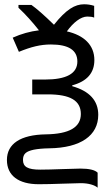

<svg xmlns="http://www.w3.org/2000/svg" viewBox="-20 -683 523 893"><path d="M418 -601.1C410.2 -604.5 399.4 -606 386.2 -606C355.5 -606 320.3 -577.6 291 -537.1C370.6 -519 418.9 -473.6 418.9 -403.8C418.9 -343.8 384.8 -304.7 315.9 -286.1V-282.2C396.5 -259.3 437 -214.8 437 -148.9C437 -52.7 355.5 4.9 209 6.8C178.7 7.3 154.8 9.8 137.2 13.2C101.6 21 86.9 32.2 86.9 61C86.9 92.8 108.9 106 167 106C194.8 106 229 105 268.6 103.5L354 101.1C394.5 101.1 421.4 107.4 434.1 120.1V189.9C420.4 177.7 391.6 168.9 356 168.9L268.6 171.4C226.1 172.9 189.9 173.8 160.2 173.8C66.4 173.8 12.2 133.8 12.2 61C12.2 -14.6 75.7 -56.2 192.9 -58.1C301.8 -59.6 356 -90.8 356 -152.8C356 -215.8 305.7 -244.1 202.1 -244.1H129.9V-313H188C289.1 -313 339.8 -340.8 339.8 -397C339.8 -449.7 298.8 -476.1 216.8 -476.1C168.5 -476.1 125 -465.3 67.9 -441.9L39.1 -507.8C79.6 -525.9 120.1 -537.1 161.1 -542C131.3 -580.1 99.6 -615.2 65.9 -647V-660.2H126C150.4 -643.1 185.5 -612.3 231 -567.9C288.1 -639.6 328.6 -663.1 371.1 -663.1C387.7 -663.1 403.3 -660.6 418 -655.8Z"/></svg>

Font: OpenSansEmoji
Style: Regular
Weight: 400
Foundry: MorbZ
Version: Version 1.000;PS 001.000;hotconv 1.0.70;makeotf.lib2.5.58329